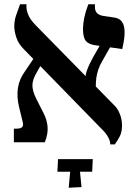

<svg xmlns="http://www.w3.org/2000/svg" viewBox="-20 -667 638 900"><path d="M497 10Q497 0 493 -11Q489 -22 480 -35.5Q471 -49 454 -65L92 -436Q66 -462 56.5 -491.5Q47 -521 47 -543Q47 -570 55 -594Q63 -618 74 -647H104V-635Q104 -619 112.5 -597.5Q121 -576 147 -549L512 -177Q527 -163 535.5 -146.5Q544 -130 548 -113.5Q552 -97 552 -79Q552 -49 542 -29Q532 -9 518 10ZM45 0V-64H58Q78 -64 84.5 -72Q91 -80 86 -97L69 -167Q58 -213 64 -254.5Q70 -296 98 -334L150 -411L181 -378L153 -329Q133 -296 132 -269Q131 -242 150 -204L185 -135Q200 -106 203 -73Q206 -40 190 0ZM429 -261 381 -307Q381 -318 386.5 -334Q392 -350 400 -367Q408 -384 416 -398L466 -485L510 -470L460 -382Q448 -362 441 -341.5Q434 -321 431.5 -301.5Q429 -282 429 -261ZM553 -437 426 -455Q396 -459 382.5 -475Q369 -491 369 -532Q369 -555 375 -584Q381 -613 394 -647H425V-634Q425 -615 435.5 -605Q446 -595 466 -592L514 -585Q540 -582 552 -564.5Q564 -547 564 -516Q564 -499 561.5 -481.5Q559 -464 553 -437ZM302 213 309 138H249L252 79H415L412 138H355L362 210Z"/></svg>

Font: Noto Serif Hebrew SemiBold
Style: Regular
Weight: 600
Version: Version 2.003